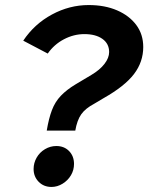

<svg xmlns="http://www.w3.org/2000/svg" viewBox="-20 -730 587 760"><path d="M165 -213Q173 -261 185.5 -294Q198 -327 221 -351Q244 -375 279 -396L341 -433Q375 -453 393.5 -477Q412 -501 412 -524Q412 -557 385.5 -576Q359 -595 314 -595Q272 -595 233 -574.5Q194 -554 169 -518L72 -569Q116 -635 185.5 -672.5Q255 -710 331 -710Q395 -710 443.5 -689Q492 -668 519.5 -631Q547 -594 547 -544Q547 -485 510.5 -437Q474 -389 391 -342L354 -320Q318 -301 301.5 -277.5Q285 -254 278 -213ZM184 10Q153 10 133 -10.5Q113 -31 113 -61Q113 -85 125 -106Q137 -127 158 -139.5Q179 -152 203 -152Q234 -152 253.5 -132Q273 -112 273 -81Q273 -57 261 -36.5Q249 -16 228 -3Q207 10 184 10Z"/></svg>

Font: Red Hat Display ExtraBold
Style: Italic
Weight: 800
Italic angle: -12°
Designer: Pentagram, MCKL
Foundry: Pentagram, MCKL
Version: Version 1.023